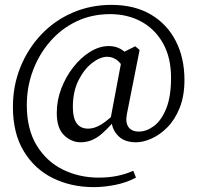

<svg xmlns="http://www.w3.org/2000/svg" viewBox="-20 -626 810 788"><path d="M311 -42Q274 -42 243.5 -70.5Q213 -99 213 -163Q213 -214 231.5 -262.5Q250 -311 281 -350.5Q312 -390 350 -413.5Q388 -437 427 -437Q454 -437 476 -424.5Q498 -412 521 -379L493 -336Q476 -369 458 -381Q440 -393 420 -393Q391 -393 358 -367.5Q325 -342 302 -296Q279 -250 279 -186Q279 -98 342 -98Q367 -98 394.5 -114.5Q422 -131 471 -178L475 -163Q438 -112 398 -77Q358 -42 311 -42ZM538 -42Q492 -42 466.5 -67Q441 -92 438 -127L434 -140L485 -411L535 -436L553 -421L501 -159Q494 -124 507 -105Q520 -86 550 -86Q581 -86 611.5 -108.5Q642 -131 662 -180Q682 -229 682 -307Q682 -389 649.5 -447.5Q617 -506 560.5 -537Q504 -568 432 -568Q356 -568 293.5 -538Q231 -508 185.5 -455.5Q140 -403 115 -336Q90 -269 90 -195Q90 -95 131 -28.5Q172 38 239 70.5Q306 103 385 103Q426 103 460.5 96Q495 89 527 75L538 103Q498 124 452 133Q406 142 365 142Q272 142 197 105Q122 68 77.5 -5.5Q33 -79 33 -187Q33 -275 64 -351Q95 -427 149.5 -484.5Q204 -542 278 -574Q352 -606 437 -606Q532 -606 599 -566.5Q666 -527 701.5 -457.5Q737 -388 737 -298Q737 -232 717.5 -183.5Q698 -135 667.5 -104Q637 -73 602.5 -57.5Q568 -42 538 -42Z"/></svg>

Font: Lisu Bosa Light
Style: Regular
Weight: 300
Designer: David Morse, Annie Olsen, Victor Gaultney, Frank Grießhammer (Latin)
Foundry: SIL International
Version: Version 2.000